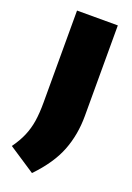

<svg xmlns="http://www.w3.org/2000/svg" viewBox="-177 -606 619 900"><g transform="rotate(20 132.5 -156.0)"><path d="M106 238 -26 151Q1 113.5 16.2 77.8Q31.5 42 37.8 1.8Q44 -38.5 44 -90V-550H247.5V-98Q247.5 -4.5 216.2 75.8Q185 156 106 238Z"/></g></svg>

Font: Encode Sans Semi Condensed Black
Style: Regular
Weight: 900
Width: 4
Designer: Multiple Designers
Foundry: Impallari Type
Version: Version 3.000; ttfautohint (v1.8.3) -l 8 -r 50 -G 200 -x 14 